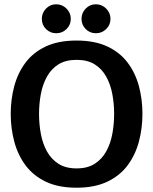

<svg xmlns="http://www.w3.org/2000/svg" viewBox="-20 -865 714 895"><path d="M337 10Q252 10 193.5 -18Q135 -46 99 -94.5Q63 -143 46.5 -205Q30 -267 30 -334Q30 -402 46.5 -463.5Q63 -525 99 -573Q135 -621 193.5 -648.5Q252 -676 337 -676Q421 -676 480 -648.5Q539 -621 575 -573Q611 -525 627.5 -463.5Q644 -402 644 -334Q644 -267 627.5 -205Q611 -143 575 -94.5Q539 -46 480 -18Q421 10 337 10ZM337 -80Q388 -80 421.5 -101.5Q455 -123 475 -159Q495 -195 503.5 -240.5Q512 -286 512 -334Q512 -382 503.5 -427Q495 -472 475 -508Q455 -544 421.5 -565Q388 -586 337 -586Q286 -586 252.5 -565Q219 -544 199 -508Q179 -472 170.5 -427Q162 -382 162 -334Q162 -286 170.5 -240.5Q179 -195 199 -159Q219 -123 252.5 -101.5Q286 -80 337 -80ZM242 -710Q214 -710 194.5 -729.5Q175 -749 175 -777Q175 -805 194.5 -825Q214 -845 242 -845Q270 -845 290 -825Q310 -805 310 -777Q310 -749 290 -729.5Q270 -710 242 -710ZM427 -710Q399 -710 379.5 -729.5Q360 -749 360 -777Q360 -805 379.5 -825Q399 -845 427 -845Q455 -845 475 -825Q495 -805 495 -777Q495 -749 475 -729.5Q455 -710 427 -710Z"/></svg>

Font: Epunda Sans SemiBold
Style: Regular
Weight: 600
Designer: Simon Atzbach
Foundry: typofactur
Version: Version 2.204; ttfautohint (v1.8.4.7-5d5b)